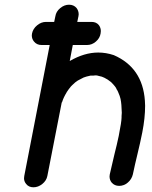

<svg xmlns="http://www.w3.org/2000/svg" viewBox="-20 -782 646 815"><path d="M289 -591 276 -523Q338 -559 397 -559Q430 -559 463 -548Q585 -495 595 -355Q596 -344 596 -333Q596 -281 584 -220Q575 -175 564 -130Q553 -85 544 -42Q539 -21 522.5 -7Q506 7 486 7Q466 7 454 -7Q445 -18 445 -33Q445 -38 446 -42L466 -128Q476 -167 484 -205Q496 -266 496 -283V-289L497 -303Q496 -342 492 -360V-361L488 -375Q480 -397 475 -403Q473 -412 451 -434L448 -436Q439 -444 423 -452Q414 -457 398 -460Q397 -460 394.5 -461Q392 -462 384 -462L376 -461H364Q345 -457 335 -453L310 -440Q300 -434 287 -421L281 -415Q271 -403 264 -392Q263 -392 263 -391V-390Q250 -369 244 -350Q244 -348 242 -347L181 -35Q177 -15 159.5 -1Q142 13 122 13Q102 13 91 -1Q82 -12 82 -25Q82 -30 83 -35L191 -591H156Q136 -591 124 -606Q115 -617 115 -632Q115 -636 116 -640Q120 -660 137.5 -674.5Q155 -689 175 -689H210L215 -713Q218 -733 235.5 -747.5Q253 -762 273 -762Q293 -762 305 -748Q314 -736 314 -721Q314 -717 313 -713L308 -689H369Q389 -689 400 -675Q408 -664 408 -650Q408 -645 407 -640Q404 -620 387 -605.5Q370 -591 350 -591Z"/></svg>

Font: Bad Comic
Style: Italic
Weight: 400
Italic angle: -11°
Designer: GGBotNet
Foundry: GGBotNet
Version: 0.95